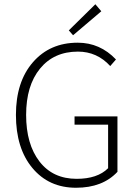

<svg xmlns="http://www.w3.org/2000/svg" viewBox="-20 -872 645 904"><path d="M338 12Q210 12 132.5 -81Q55 -174 55 -331Q55 -487 135 -579Q215 -671 346 -671Q451 -671 526 -592L499 -561Q437 -629 347 -629Q234 -629 168.5 -549Q103 -469 103 -331Q103 -193 166 -111.5Q229 -30 341 -30Q439 -30 489 -80V-285H331V-324H533V-63Q463 12 338 12ZM324 -706 304 -729 429 -852 457 -819Z"/></svg>

Font: Toshiba Sans Light
Style: Regular
Weight: 300
Designer: Paul D. Hunt
Foundry: Toshiba Corporation
Version: Version 2.020;PS 2.0;hotconv 1.0.86;makeotf.lib2.5.63406